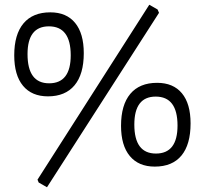

<svg xmlns="http://www.w3.org/2000/svg" viewBox="-20 -698 864 809"><path d="M609 -678 644 -658 650 -644 178 91 143 71 138 59ZM192 -646Q260 -646 296.5 -601.5Q333 -557 333 -474Q333 -385 294 -338.5Q255 -292 182 -292Q114 -292 77 -336.5Q40 -381 40 -465Q40 -553 79 -599.5Q118 -646 192 -646ZM186 -587Q96 -587 96 -470Q96 -347 187 -347Q278 -347 278 -465Q278 -587 186 -587ZM642 -349Q710 -349 746.5 -305Q783 -261 783 -178Q783 -89 744.5 -42.5Q706 4 632 4Q564 4 527 -40.5Q490 -85 490 -168Q490 -256 529 -302.5Q568 -349 642 -349ZM636 -291Q546 -291 546 -173Q546 -51 637 -51Q728 -51 728 -169Q728 -291 636 -291Z"/></svg>

Font: Alegreya Sans SC
Style: Regular
Weight: 400
Designer: Juan Pablo del Peral
Foundry: Huerta Tipografica
Version: Version 2.007